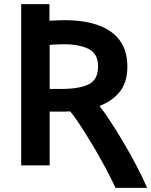

<svg xmlns="http://www.w3.org/2000/svg" viewBox="-20 -796 728 924"><path d="M536 108Q513 59 484 5Q455 -49 424 -100.5Q393 -152 365.5 -194Q338 -236 318 -260Q305 -259 292 -259H219V0H82V-776H218V-696Q232 -697 253.5 -698Q275 -699 289 -699Q437 -699 515 -642.5Q593 -586 593 -476Q593 -402 558 -356.5Q523 -311 459 -286Q479 -261 509 -215.5Q539 -170 572.5 -113.5Q606 -57 636.5 1Q667 59 688 108ZM219 -368H274Q363 -368 407.5 -390.5Q452 -413 452 -477Q452 -537 407.5 -560Q363 -583 287 -583Q265 -583 248.5 -582Q232 -581 219 -580Z"/></svg>

Font: Ubuntu Sans
Style: Bold
Weight: 700
Designer: Dalton Maag Ltd
Foundry: Dalton Maag Ltd
Version: Version 1.006; ttfautohint (v1.8.4.7-5d5b)